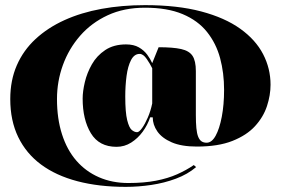

<svg xmlns="http://www.w3.org/2000/svg" viewBox="-20 -626 1094 748"><path d="M545 -606Q671 -606 763.5 -581.5Q856 -557 916 -514Q976 -471 1005 -415Q1034 -359 1034 -296Q1034 -255 1020 -212.5Q1006 -170 973.5 -134.5Q941 -99 885.5 -77Q830 -55 747 -55Q687 -55 649 -71.5Q611 -88 593 -114Q575 -140 575 -169H565Q555 -139 536 -113Q517 -87 491 -70.5Q465 -54 434 -54Q366 -54 334 -107Q302 -160 302 -242Q302 -270 310.5 -306Q319 -342 338 -375.5Q357 -409 390 -431Q423 -453 471 -453Q501 -453 521 -441.5Q541 -430 553.5 -413Q566 -396 573 -380L598 -442Q654 -442 685.5 -435Q717 -428 730 -408.5Q743 -389 743 -349V-178Q743 -148 745 -127Q747 -106 752 -93.5Q757 -81 765 -75.5Q773 -70 785 -70Q805 -70 820 -97Q835 -124 844 -171Q853 -218 853 -276Q853 -342 837.5 -399.5Q822 -457 786.5 -501.5Q751 -546 691.5 -571Q632 -596 545 -596Q463 -596 399.5 -566.5Q336 -537 292 -486.5Q248 -436 225 -372.5Q202 -309 202 -240Q202 -164 221.5 -103Q241 -42 277.5 0Q314 42 365.5 64.5Q417 87 480 87Q541 87 587.5 78Q634 69 670 53Q706 37 735 17L744 25Q711 53 665.5 70Q620 87 569.5 94.5Q519 102 470 102Q365 102 281.5 80Q198 58 140 15Q82 -28 51 -92Q20 -156 20 -240Q20 -313 45.5 -371.5Q71 -430 118.5 -474Q166 -518 231 -547.5Q296 -577 375.5 -591.5Q455 -606 545 -606ZM514 -111Q522 -111 533.5 -127Q545 -143 556 -168.5Q567 -194 573 -223V-360Q565 -377 551.5 -396.5Q538 -416 524 -416Q503 -416 490.5 -392Q478 -368 473 -330Q468 -292 468 -250Q468 -188 475.5 -158Q483 -128 493.5 -119.5Q504 -111 514 -111Z"/></svg>

Font: Kalnia Thin
Style: Bold
Weight: 700
Version: Version 1.105